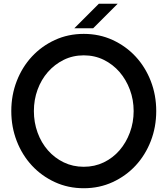

<svg xmlns="http://www.w3.org/2000/svg" viewBox="-20 -990 890 1020"><path d="M605 -970 475 -840H375L505 -970ZM810 -400Q810 -315 781 -240.5Q752 -166 700.5 -110.5Q649 -55 578.5 -22.5Q508 10 425 10Q342 10 271.5 -22.5Q201 -55 149.5 -110.5Q98 -166 69 -240.5Q40 -315 40 -400Q40 -485 69 -559.5Q98 -634 149.5 -689.5Q201 -745 271.5 -777.5Q342 -810 425 -810Q508 -810 578.5 -777.5Q649 -745 700.5 -689.5Q752 -634 781 -559.5Q810 -485 810 -400ZM690 -400Q690 -460 670 -513.5Q650 -567 615 -607.5Q580 -648 531.5 -672Q483 -696 425 -696Q367 -696 318.5 -672Q270 -648 234.5 -607.5Q199 -567 179.5 -513.5Q160 -460 160 -400Q160 -340 179.5 -286Q199 -232 234.5 -191.5Q270 -151 318.5 -127.5Q367 -104 425 -104Q483 -104 531.5 -127.5Q580 -151 615 -191.5Q650 -232 670 -286Q690 -340 690 -400Z"/></svg>

Font: Gauge Heavy
Style: Heavy
Weight: 900
Designer: Daniel Pimley
Foundry: Daniel Pimley
Version: Version 2.0